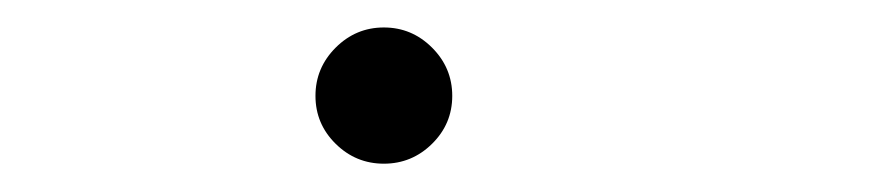

<svg xmlns="http://www.w3.org/2000/svg" viewBox="-20 -107 626 137"><path d="M253.9 9.8Q233.9 9.8 219.5 -4.4Q205.1 -18.6 205.1 -38.6Q205.1 -58.6 219.5 -73Q233.9 -87.4 253.9 -87.4Q273.9 -87.4 288.3 -73Q302.7 -58.6 302.7 -38.6Q302.7 -18.6 288.3 -4.4Q273.9 9.8 253.9 9.8Z"/></svg>

Font: Cascadia Mono NF ExtraLight
Style: Italic
Weight: 200
Italic angle: -10°
Monospace: yes
Designer: Aaron Bell
Foundry: Saja Typeworks
Version: Version 2404.023; ttfautohint (v1.8.4)